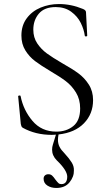

<svg xmlns="http://www.w3.org/2000/svg" viewBox="-20 -656 536 951"><path d="M270 10Q267 25 267 36Q267 56 275 71.5Q283 87 300 104Q323 129 335 148.5Q347 168 346 188Q347 219 324.5 247Q302 275 259 275Q233 275 214.5 263Q196 251 196 229Q196 219 202.5 213Q209 207 220 207Q231 207 238.5 214Q246 221 254 233Q264 246 269.5 251Q275 256 284 256Q313 256 313 218Q312 187 261 138Q238 115 238 85Q238 72 242 60L257 11Q250 12 236 12Q156 12 93 -23Q88 -26 86 -31Q84 -36 83 -42L70 -178Q69 -182 75 -183Q81 -184 82 -180Q96 -110 141 -57Q186 -4 259 -4Q309 -4 343 -31.5Q377 -59 377 -119Q377 -164 356.5 -197.5Q336 -231 306.5 -253.5Q277 -276 229 -304Q182 -332 153.5 -353.5Q125 -375 105.5 -406.5Q86 -438 86 -480Q86 -530 112.5 -565.5Q139 -601 181.5 -618.5Q224 -636 272 -636Q332 -636 390 -612Q406 -606 406 -595L412 -480Q412 -476 406.5 -475.5Q401 -475 400 -479Q396 -510 380 -542.5Q364 -575 332.5 -598Q301 -621 256 -621Q200 -621 172.5 -588.5Q145 -556 145 -509Q145 -470 164.5 -441Q184 -412 212 -391.5Q240 -371 288 -343Q338 -315 368.5 -292.5Q399 -270 420 -237Q441 -204 441 -160Q441 -92 396 -45.5Q351 1 270 10Z"/></svg>

Font: Cormorant Upright
Style: Regular
Weight: 400
Designer: Christian Thalmann (Catharsis Fonts)
Foundry: Catharsis Fonts
Version: Version 3.302